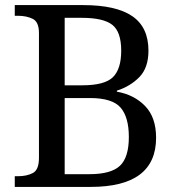

<svg xmlns="http://www.w3.org/2000/svg" viewBox="-20 -734 694 754"><path d="M38 0V-42H51Q85 -42 109 -54.5Q133 -67 133 -114V-604Q133 -648 108.5 -660Q84 -672 51 -672H38V-714H306Q436 -714 499.5 -670.5Q563 -627 563 -535Q563 -468 527.5 -431.5Q492 -395 439 -378V-374Q507 -362 550 -317.5Q593 -273 593 -193Q593 0 336 0ZM303 -399Q391 -399 423.5 -431Q456 -463 456 -535Q456 -609 421 -636.5Q386 -664 301 -664H234V-399ZM331 -50Q416 -50 451 -83Q486 -116 486 -196Q486 -274 453.5 -311.5Q421 -349 333 -349H234V-50Z"/></svg>

Font: Noto Serif Old Uyghur
Style: Regular
Weight: 400
Designer: Lewis McGuffie
Foundry: Google LLC
Version: Version 1.003; ttfautohint (v1.8.4.7-5d5b)